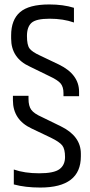

<svg xmlns="http://www.w3.org/2000/svg" viewBox="-20 -693 405 862"><path d="M108 -263V-249Q108 -217 120.5 -200Q133 -183 167 -168L253 -126Q343 -82 343 -3V9Q343 149 161 149Q93 149 42 135V68Q90 85 156 85Q222 85 247 66.5Q272 48 272 12Q272 -24 259.5 -40Q247 -56 208 -75L122 -116Q38 -155 38 -243V-263ZM30 -534Q30 -604 70 -638.5Q110 -673 201 -673Q264 -673 312 -658V-592Q264 -609 203 -609Q142 -609 121.5 -590.5Q101 -572 101 -531.5Q101 -491 112.5 -475.5Q124 -460 159 -444L245 -403Q335 -359 335 -281V-261H265V-275Q265 -303 252 -318.5Q239 -334 200 -352L114 -394Q30 -432 30 -520Z"/></svg>

Font: Khand
Style: Regular
Weight: 400
Designer: Devanagari: Sanchit Sawaria, Jyotish Sonowal; Latin: Satya Rajpurohit
Foundry: Indian Type Foundry
Version: Version 1.101;PS 1.0;hotconv 1.0.78;makeotf.lib2.5.61930; tt